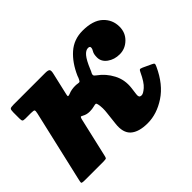

<svg xmlns="http://www.w3.org/2000/svg" viewBox="-125 -739 961 961"><g transform="rotate(-45 355.5 -259.0)"><path d="M672.5 -148Q633 -62 570 -20.5Q507 21 442 21Q379.5 21 349.2 -6Q319 -33 326.5 -93L334 -160Q336 -175 335.8 -191.2Q335.5 -207.5 332.5 -221.5Q330.5 -231.5 326 -232Q321.5 -232.5 310.5 -229.5Q296 -225.5 278 -225.5Q256.5 -225.5 240 -235Q230.5 -240.5 228 -238.8Q225.5 -237 223 -228.5L175.5 -22Q172.5 -8 170 -4Q167.5 0 150 0H18Q-4.5 0 -4.8 -5Q-5 -10 -1 -27L86 -404Q89.5 -419.5 87.2 -424Q85 -428.5 65 -428.5H25Q11 -428.5 7.8 -432.5Q4.5 -436.5 4.5 -450V-493.5Q4.5 -511.5 9.2 -515.8Q14 -520 31.5 -520H257Q277 -520 282.5 -514Q288 -508 283 -487.5L257 -374.5Q254.5 -364.5 254.5 -359.2Q254.5 -354 269.5 -359.5Q281 -364.5 293 -366.5Q305 -368.5 316.5 -368.5Q327 -368.5 334.5 -367Q344 -365.5 346.5 -367Q349 -368.5 353 -376Q357.5 -384 361 -395.5Q389.5 -460.5 433.2 -499Q477 -537.5 538.5 -537.5Q611.5 -537.5 647.8 -504Q684 -470.5 684 -420.5Q684 -378.5 655 -350.2Q626 -322 587 -322Q549.5 -322 522.2 -341.8Q495 -361.5 495 -391.5Q495 -415.5 502.2 -426.8Q509.5 -438 509.5 -447.5Q509.5 -453.5 505.5 -455.2Q501.5 -457 496.5 -457Q480.5 -457 464.5 -438.2Q448.5 -419.5 429.5 -373.5Q428 -368.5 425.5 -363.8Q423 -359 420.5 -354.5Q417 -347.5 418.5 -342.2Q420 -337 430.5 -329.5Q469 -302 492.2 -258Q515.5 -214 509 -161L504 -122.5Q502.5 -111.5 505.5 -105.5Q508.5 -99.5 520 -99.5Q531 -99.5 552.2 -117.8Q573.5 -136 596.5 -185.5Q601 -195.5 604.8 -197.5Q608.5 -199.5 621 -194L665 -173.5Q675.5 -169 677 -164.8Q678.5 -160.5 672.5 -148Z"/></g></svg>

Font: Besley* Heavy
Style: Italic
Weight: 800
Italic angle: -13°
Designer: Owen Earl
Foundry: indestructible type*
Version: Version 3.000; ttfautohint (v1.8.3)